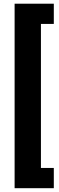

<svg xmlns="http://www.w3.org/2000/svg" viewBox="-20 -847 318 1033"><path d="M269.5 -718.3H200.2V56.6H269.5V165.5H58.6V-827.1H269.5Z"/></svg>

Font: Shabnam FD
Style: Bold-FD
Weight: 700
Foundry: DejaVu fonts team - Redesigned by Saber Rastikerdar - Based on Vazir font
Version: Version 5.0.1